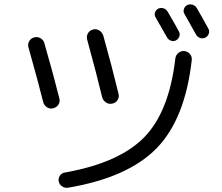

<svg xmlns="http://www.w3.org/2000/svg" viewBox="-20 -845 1040 899"><path d="M255 4Q252 -10 260.5 -22.5Q269 -35 283 -37Q537 -82 654.5 -201.5Q772 -321 801 -571Q803 -587 815 -597Q827 -607 843 -606Q859 -604 869 -592.5Q879 -581 878 -565Q847 -287 712.5 -150Q578 -13 298 34Q283 36 270.5 27.5Q258 19 255 4ZM762 -670Q732 -724 709 -763Q702 -774 705.5 -786Q709 -798 720 -804Q731 -810 744 -806.5Q757 -803 764 -792Q806 -721 818 -697Q824 -686 819.5 -674Q815 -662 804 -656Q793 -650 780.5 -654.5Q768 -659 762 -670ZM856 -821Q868 -827 881 -823Q894 -819 901 -808Q920 -776 956 -710Q962 -699 957.5 -687Q953 -675 942 -669Q930 -663 917.5 -667Q905 -671 898 -683Q868 -737 844 -779Q837 -790 841 -802.5Q845 -815 856 -821ZM182 -368Q161 -454 113 -624Q109 -639 117 -652.5Q125 -666 140 -670Q156 -674 170 -666Q184 -658 188 -642Q230 -496 258 -384Q262 -368 253.5 -355Q245 -342 229 -338Q213 -334 199.5 -343Q186 -352 182 -368ZM506 -360Q490 -356 476 -365.5Q462 -375 458 -391Q435 -488 388 -660Q384 -676 392 -689.5Q400 -703 416 -707Q432 -711 445.5 -702Q459 -693 464 -677Q504 -534 535 -406Q539 -390 530.5 -376.5Q522 -363 506 -360Z"/></svg>

Font: Rounded Mplus 1c
Style: Regular
Weight: 400
Version: Version 1.059.20150529